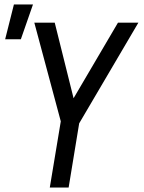

<svg xmlns="http://www.w3.org/2000/svg" viewBox="-20 -836 640 856"><path d="M202 0 251 -295 133 -735H224L308 -398L506 -735H597L333 -286L286 0ZM3 -661 42 -816H127L73 -661Z"/></svg>

Font: Iosevka Aile Oblique
Style: Regular
Weight: 400
Italic angle: -9°
Designer: Belleve Invis
Foundry: Belleve Invis
Version: Version 31.1.0; ttfautohint (v1.8.4)